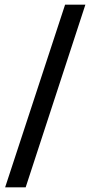

<svg xmlns="http://www.w3.org/2000/svg" viewBox="-20 -720 388 823"><path d="M2 83 259 -700H346L90 83Z"/></svg>

Font: Bricolage Grotesque 16pt
Style: Regular
Weight: 400
Version: Version 1.001;gftools[0.9.33.dev8+g029e19f]